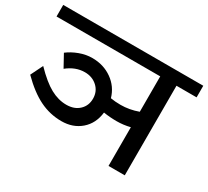

<svg xmlns="http://www.w3.org/2000/svg" viewBox="-144 -857 1157 1066"><g transform="rotate(30 434.0 -324.5)"><path d="M649.6 0V-248.2Q607.2 -237.6 563.7 -237.6Q520.2 -237.6 479.8 -244.2Q471.2 -170.4 421.4 -127.4Q371.6 -84.4 298 -84.4Q224.5 -84.4 158.2 -116.8Q92 -149.1 19.7 -221.4L58.1 -299.3Q123.4 -232.1 174.2 -204.5Q225 -176.9 276 -176.9Q327.1 -176.9 357.9 -206Q388.8 -235.1 388.5 -280.8Q388.3 -326.6 356.2 -355.9Q324.1 -385.2 276.5 -385.2Q216.9 -385.2 163.8 -342.3L120.8 -420.6Q151.2 -443.9 191.6 -459Q232.1 -474.2 273 -474.2Q345.3 -474.2 399.9 -435.5Q454.5 -396.9 473.2 -332.2Q503.5 -327.1 537.4 -327.1Q594 -327.1 649.6 -347.3V-574.3H-15.2V-648.6H882.7V-574.3H753.8V0Z"/></g></svg>

Font: Khula Semibold
Style: Regular
Weight: 600
Designer: Erin McLaughlin, Steve Matteson
Version: Version 1.000;PS 1.0;hotconv 1.0.72;makeotf.lib2.5.5900; ttf